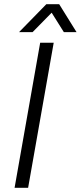

<svg xmlns="http://www.w3.org/2000/svg" viewBox="-20 -888 382 908"><path d="M49 0 170 -686H234L113 0ZM70 -736 199 -868H260L342 -736H282L211 -849H245L134 -736Z"/></svg>

Font: Archivo SemiBold ExtraLight
Style: Italic
Weight: 250
Italic angle: -10°
Version: Version 2.001